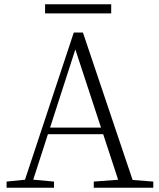

<svg xmlns="http://www.w3.org/2000/svg" viewBox="-20 -883 747 903"><path d="M192 -820V-863H503V-820ZM11 0V-29L109 -39H126L234 -29V0ZM85 0 327 -730H370L616 0H548L324 -682H344L340 -668L124 0ZM192 -252 194 -283H493L495 -252ZM421 0V-29L554 -39H574L701 -29V0Z"/></svg>

Font: Noto Serif KR ExtraLight
Style: Regular
Weight: 200
Designer: Ryoko NISHIZUKA 西塚涼子 (kana & ideographs); Frank Grießhammer (Latin, Greek & Cyrillic); Wenlong ZHANG 张文龙 (bopomofo); San
Foundry: Adobe
Version: Version 2.002-H1;hotconv 1.1.0;makeotfexe 2.6.0